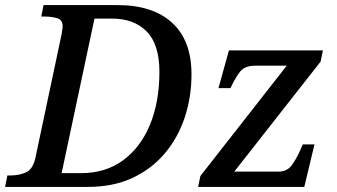

<svg xmlns="http://www.w3.org/2000/svg" viewBox="-42 -734 1323 754"><path d="M-22 0 -13 -45H0Q33 -45 60 -57Q87 -69 97 -114L200 -600Q201 -608 202.5 -616.5Q204 -625 204 -631Q204 -656 182.5 -662.5Q161 -669 133 -669H120L129 -714H420Q558 -714 634 -644.5Q710 -575 710 -442Q710 -353 683.5 -273Q657 -193 605 -131.5Q553 -70 477.5 -35Q402 0 303 0ZM276 -54Q373 -54 442 -105Q511 -156 547.5 -245.5Q584 -335 584 -452Q584 -560 534 -610.5Q484 -661 398 -661H329L200 -54ZM736 0 745 -43 1084 -476H960Q920 -476 902 -454Q884 -432 865 -392L863 -388H816L857 -536H1226L1217 -492L878 -60H1051Q1086 -60 1104.5 -86Q1123 -112 1137 -144L1147 -167H1193L1153 0Z"/></svg>

Font: Noto Serif Medium
Style: Italic
Weight: 500
Italic angle: -12°
Designer: Monotype Design Team
Foundry: Monotype Imaging Inc.
Version: Version 2.014; ttfautohint (v1.8.4.7-5d5b)